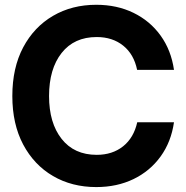

<svg xmlns="http://www.w3.org/2000/svg" viewBox="-20 -759 766 791"><path d="M376.5 11.7Q276.4 11.7 198.2 -33.9Q120.1 -79.6 75.4 -163.8Q30.8 -248 30.8 -363.3Q30.8 -479.5 75.4 -563.7Q120.1 -647.9 198.2 -693.6Q276.4 -739.3 376.5 -739.3Q461.9 -739.3 530 -706.1Q598.1 -672.9 641.6 -612.5Q685.1 -552.2 696.8 -471.2H544.9Q531.7 -535.6 487.5 -571Q443.4 -606.4 378.4 -606.4Q285.6 -606.4 233.9 -540.8Q182.1 -475.1 182.1 -363.3Q182.1 -252.4 233.9 -186.8Q285.6 -121.1 378.4 -121.1Q442.9 -121.1 487.1 -156.2Q531.2 -191.4 545.4 -255.4H696.8Q685.1 -174.3 641.6 -114.3Q598.1 -54.2 530 -21.2Q461.9 11.7 376.5 11.7Z"/></svg>

Font: Inter Display
Style: Bold
Weight: 700
Designer: Rasmus Andersson
Foundry: rsms
Version: Version 4.001;git-9221beed3